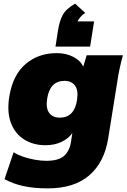

<svg xmlns="http://www.w3.org/2000/svg" viewBox="-20 -815 698 1059"><path d="M5 0ZM244 224Q165 224 107.5 211Q50 198 5 173L55 25Q77 39 108 49.5Q139 60 172.5 66Q206 72 235 72Q302 72 332.5 45.5Q363 19 371 -30L379 -81Q358 -51 319.5 -32.5Q281 -14 231 -14Q164 -14 113.5 -45.5Q63 -77 40 -138Q17 -199 32 -287Q52 -403 122 -462.5Q192 -522 293 -522Q345 -522 385 -501Q425 -480 439 -447L458 -510H658Q648 -474 640 -437.5Q632 -401 627 -365L577 -53Q556 80 472.5 152Q389 224 244 224ZM310 -166Q390 -166 405 -264Q413 -317 393.5 -343Q374 -369 336 -369Q255 -369 240 -270Q232 -218 251.5 -192Q271 -166 310 -166ZM286 -558 300 -648Q308 -698 325.5 -731.5Q343 -765 394 -795L450 -744Q434 -733 424 -721.5Q414 -710 408 -697H499L477 -558Z"/></svg>

Font: Winston Black
Style: Italic
Weight: 900
Italic angle: -9°
Designer: Original fonts by Vernon Adams / Changes by Cristiano Sobral
Foundry: VOriginal fonts by Vernon Adams / Changes by Cristiano Sobral
Version: Version 2.503;July 17, 2020;FontCreator 13.0.0.2655 64-bit